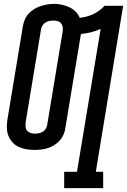

<svg xmlns="http://www.w3.org/2000/svg" viewBox="-20 -765 655 990"><path d="M311 205V121H377L499 -616Q475 -605 449 -598.5Q423 -592 398 -590Q398 -589 397.5 -588.5Q397 -588 397 -588L317 -105Q315 -88 307.5 -71Q300 -54 288 -40.5Q276 -27 260 -17Q244 -7 227 -1.5Q210 4 192.5 6Q175 8 158 8Q136 8 115.5 4.5Q95 1 76.5 -7.5Q58 -16 44.5 -31Q31 -46 23.5 -64.5Q16 -83 15.5 -104.5Q15 -126 18 -147L98 -630Q101 -647 108 -664Q115 -681 127.5 -694.5Q140 -708 156 -718Q172 -728 189.5 -733.5Q207 -739 224 -742Q241 -745 259 -745Q280 -745 300 -740.5Q320 -736 338 -727.5Q356 -719 370 -705Q384 -691 391 -673Q409 -675 426 -679.5Q443 -684 459.5 -691.5Q476 -699 491 -710Q506 -721 519 -735H615L474 121H512V205ZM159 -76Q170 -76 180 -78Q190 -80 199.5 -85Q209 -90 215 -99.5Q221 -109 223 -119L303 -602Q305 -613 303.5 -624.5Q302 -636 295 -644.5Q288 -653 277.5 -656Q267 -659 255 -659Q245 -659 235 -657Q225 -655 215.5 -649.5Q206 -644 200 -635Q194 -626 192 -616L112 -133Q111 -122 112 -110.5Q113 -99 120 -91Q127 -83 137.5 -79.5Q148 -76 159 -76Z"/></svg>

Font: Iosevka Slab Medium Extended
Style: Italic
Weight: 500
Width: 7
Italic angle: -9°
Monospace: yes
Designer: Belleve Invis
Foundry: Belleve Invis
Version: Version 11.1.0; ttfautohint (v1.8.3)